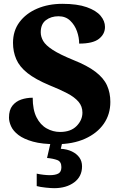

<svg xmlns="http://www.w3.org/2000/svg" viewBox="-20 -744 636 1004"><path d="M275 10Q200 10 152 -3.5Q104 -17 76.5 -38Q49 -59 38 -83.5Q27 -108 27 -129Q27 -169 45 -191.5Q63 -214 91 -223.5Q119 -233 151 -233Q151 -170 171 -130.5Q191 -91 224 -72.5Q257 -54 294 -54Q350 -54 380.5 -85Q411 -116 411 -155Q411 -188 390.5 -212Q370 -236 332 -256Q294 -276 239 -298Q165 -329 123.5 -362Q82 -395 65 -434.5Q48 -474 48 -520Q48 -583 82 -628.5Q116 -674 174.5 -699Q233 -724 306 -724Q384 -724 433.5 -706.5Q483 -689 506 -661.5Q529 -634 529 -603Q529 -566 497.5 -541Q466 -516 394 -516Q394 -548 382.5 -580.5Q371 -613 347 -636Q323 -659 286 -659Q247 -659 220 -638.5Q193 -618 193 -575Q193 -552 206 -529.5Q219 -507 256 -483Q293 -459 364 -430Q437 -401 479.5 -368.5Q522 -336 539.5 -297.5Q557 -259 557 -211Q557 -146 522.5 -96.5Q488 -47 424.5 -18.5Q361 10 275 10ZM263 240Q247 240 218.5 237Q190 234 172 229V164Q190 168 208.5 170Q227 172 240 172Q269 172 285 163.5Q301 155 301 130Q301 101 279.5 93Q258 85 226 82L247 -9H308L298 34Q331 36 356 48Q381 60 395 79.5Q409 99 409 126Q409 179 368 209.5Q327 240 263 240Z"/></svg>

Font: Noto Serif Armenian ExtraBold
Style: Regular
Weight: 800
Version: Version 2.007